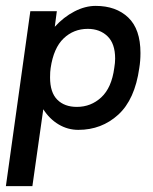

<svg xmlns="http://www.w3.org/2000/svg" viewBox="-26 -427 518 652"><path d="M451 -247Q451 -220 447 -196Q432 -89 375.5 -37.5Q319 14 240 14Q204 14 173 -4.5Q142 -23 121 -56L84 205H-6L77 -389H167L160 -336Q190 -369 226.5 -388Q263 -407 299 -407Q368 -407 409.5 -367.5Q451 -328 451 -247ZM365 -228Q365 -279 339 -304Q313 -329 272 -329Q224 -329 190 -296.5Q156 -264 146 -196Q144 -184 144 -164Q144 -113 168.5 -88.5Q193 -64 235 -64Q283 -64 318 -96.5Q353 -129 362 -196Q365 -214 365 -228Z"/></svg>

Font: Neutral Grotesk
Style: Italic
Weight: 400
Italic angle: -8°
Designer: Nawras Khrais
Foundry: Nawras Khrais
Version: Version 1.000